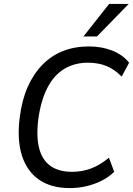

<svg xmlns="http://www.w3.org/2000/svg" viewBox="-20 -951 679 980"><path d="M336 9Q241 9 179 -34Q117 -77 91.5 -158.5Q66 -240 81 -354Q92 -441 121.5 -507.5Q151 -574 196.5 -620.5Q242 -667 301.5 -690.5Q361 -714 434 -714Q499 -714 552.5 -693Q606 -672 639 -631L601 -560Q565 -597 523.5 -614Q482 -631 429 -631Q360 -631 307.5 -599Q255 -567 222 -503Q189 -439 176 -346Q164 -254 180 -193.5Q196 -133 238.5 -103.5Q281 -74 348 -74Q399 -74 444.5 -91Q490 -108 536 -146L563 -74Q534 -46 497.5 -28Q461 -10 420.5 -0.5Q380 9 336 9ZM406 -765 537 -931H637L475 -765Z"/></svg>

Font: Nunito Sans 10pt SemiCondensed Medium
Style: Italic
Weight: 500
Width: 4
Italic angle: -9°
Designer: Vernon Adams
Foundry: Vernon Adams
Version: Version 3.101;gftools[0.9.27]